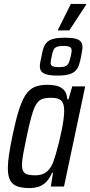

<svg xmlns="http://www.w3.org/2000/svg" viewBox="-20 -950 459 978"><path d="M131 8Q92 8 67.5 -1Q43 -10 31.5 -32Q20 -54 20 -94Q20 -122 26 -162.5Q32 -203 43 -256Q59 -333 74.5 -384Q90 -435 109 -464.5Q128 -494 154.5 -506Q181 -518 219 -518Q249 -518 271 -512Q293 -506 307 -490Q321 -474 323 -444H329L348 -510H414L306 0H239L250 -70H245Q231 -37 212 -20Q193 -3 172.5 2.5Q152 8 131 8ZM159 -57Q182 -57 199 -64Q216 -71 229 -86Q242 -101 251 -124Q257 -140 264.5 -165.5Q272 -191 279.5 -221.5Q287 -252 293.5 -283Q300 -314 303.5 -341Q307 -368 307 -385Q307 -423 292 -437.5Q277 -452 241 -452Q214 -452 196 -446Q178 -440 165.5 -420.5Q153 -401 141.5 -361.5Q130 -322 116 -255Q105 -202 98.5 -167.5Q92 -133 92 -111Q92 -88 99 -76.5Q106 -65 121 -61Q136 -57 159 -57ZM273 -565Q238 -565 218.5 -570.5Q199 -576 191 -586Q183 -596 183 -613Q183 -623 185.5 -635Q188 -647 191 -661Q195 -687 201.5 -705.5Q208 -724 220 -735.5Q232 -747 253.5 -752.5Q275 -758 310 -758Q345 -758 364.5 -753Q384 -748 392 -737.5Q400 -727 400 -710Q400 -700 397.5 -688Q395 -676 393 -661Q388 -636 381.5 -617.5Q375 -599 363 -588Q351 -577 330 -571Q309 -565 273 -565ZM280 -608Q303 -608 314 -613Q325 -618 330 -629.5Q335 -641 340 -662Q342 -671 343.5 -678.5Q345 -686 345 -692Q345 -705 336 -710.5Q327 -716 303 -716Q280 -716 268.5 -711Q257 -706 252 -694.5Q247 -683 243 -661Q241 -652 239.5 -644.5Q238 -637 238 -631Q238 -618 247 -613Q256 -608 280 -608ZM275 -795 276 -800 341 -930H419L418 -925L333 -795Z"/></svg>

Font: Saira Condensed
Style: Italic
Weight: 400
Width: 3
Italic angle: -12°
Designer: Hector Gatti with collaboration of the Omnibus-Type team
Foundry: Omnibus-Type
Version: Version 1.100